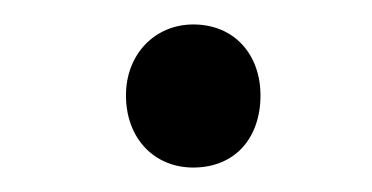

<svg xmlns="http://www.w3.org/2000/svg" viewBox="-20 -669 304 157"><path d="M83 -591C83 -556 106 -532 138 -532C172 -532 193 -556 193 -591C193 -624 172 -649 138 -649C107 -649 83 -625 83 -591Z"/></svg>

Font: Noto Sans Devanagari UI Condensed
Style: Regular
Weight: 400
Width: 3
Designer: Jelle Bosma - Monotype Design Team
Foundry: Monotype Imaging Inc.
Version: Version 2.004